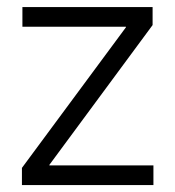

<svg xmlns="http://www.w3.org/2000/svg" viewBox="-20 -536 508 556"><path d="M43.5 0H424.3V-57.1H123V-58.6L421.9 -463.4V-515.6H44.9V-458.5H344.7V-457L43.5 -49.8Z"/></svg>

Font: Raveo Display Display Light
Style: Regular
Weight: 300
Designer: Jakub Foglar, Rasmus Andersson (Inter)
Foundry: Jakubfoglar.com
Version: Version 1.100;Glyphs 3.2.3 (3260)